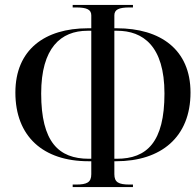

<svg xmlns="http://www.w3.org/2000/svg" viewBox="-20 -744 788 774"><path d="M273 10H516V0H503C458 0 441 -9 441 -42V-94H448C629 -94 748 -191 748 -371C748 -544 627 -630 451 -630H441V-682C441 -705 458 -714 503 -714H516V-724H273V-714H286C331 -714 348 -705 348 -682V-630H334C161 -630 42 -544 42 -371C42 -194 154 -94 337 -94H348V-42C348 -9 331 0 286 0H273ZM348 -104H338C216 -104 146 -172 146 -367C146 -551 225 -620 333 -620H348ZM441 -104V-620H452C556 -620 643 -559 643 -367C643 -171 572 -104 451 -104Z"/></svg>

Font: Noto Serif Display SemiCondensed
Style: Regular
Weight: 400
Width: 4
Designer: Monotype Design Team
Foundry: Monotype Imaging Inc.
Version: Version 2.009